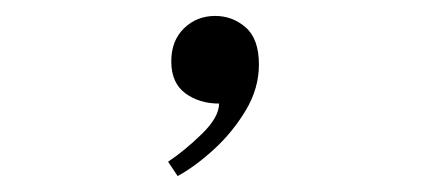

<svg xmlns="http://www.w3.org/2000/svg" viewBox="-20 -120 540 241"><path d="M203 101 191 83Q212 69 233.5 48Q255 27 255 10Q230 10 212.5 -3Q195 -16 195 -43Q195 -69 211 -84.5Q227 -100 250 -100Q272 -100 288.5 -85.5Q305 -71 305 -39Q305 -9 288.5 18.5Q272 46 248.5 67.5Q225 89 203 101Z"/></svg>

Font: Xanh Mono
Style: Regular
Weight: 400
Monospace: yes
Designer: Lam Bao, Duy Dao
Foundry: Yellow Type Foundry
Version: Version 3.101; ttfautohint (v1.8.3)